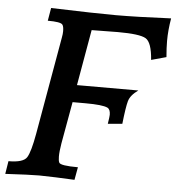

<svg xmlns="http://www.w3.org/2000/svg" viewBox="-62 -753 744 811"><g transform="rotate(5 310.5 -347.5)"><path d="M-9.8 10.7 -1 -43.9Q62 -43.9 76.9 -68.1Q91.8 -92.3 105.5 -169.4L178.2 -583.5Q181.2 -599.1 181.2 -610.8Q181.2 -631.3 175.3 -638.7Q167 -649.4 112.8 -649.4L122.1 -704.1Q315.9 -697.8 396 -697.8Q485.4 -697.8 630.9 -704.6Q622.1 -653.3 622.1 -608.4Q622.1 -579.1 625.5 -540L562 -522.5Q556.6 -596.7 530.5 -612.1Q504.4 -627.4 412.1 -627.4L300.8 -626L259.3 -389.2H519.5Q486.8 -366.2 479.5 -340.3Q472.2 -314.5 464.4 -243.2L403.3 -237.8Q408.2 -268.1 408.2 -276.4Q408.2 -299.3 395.5 -305.7Q374 -315.9 301.8 -315.9H247.1L215.3 -138.2Q209.5 -103.5 209.5 -82Q209.5 -64.5 213.4 -56.6Q219.2 -43.9 293.5 -43.9L283.7 10.3Q199.7 5.9 133.8 4.9Q92.8 4.9 -9.8 10.7Z"/></g></svg>

Font: Kelvinch
Style: Bold Italic
Weight: 700
Italic angle: -10°
Designer: Paul James Miller
Foundry: High-Logic / Made with FontCreator
Version: Version 3.30 September 23, 2016